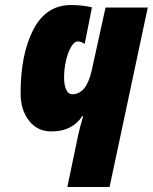

<svg xmlns="http://www.w3.org/2000/svg" viewBox="-20 -744 608 764"><path d="M291 -206Q297 -235 311 -282H307Q290 -254 259 -237.5Q228 -221 184 -221Q129 -221 95.5 -263.5Q62 -306 62 -373Q62 -528 112.5 -626Q163 -724 263 -724Q307 -724 346 -715L317 -569Q304 -579 289 -579Q276 -579 263.5 -558.5Q251 -538 243 -504.5Q235 -471 235 -435Q235 -405 243.5 -387Q252 -369 268 -369Q324 -369 345 -464L400 -714H568L416 0H248Z"/></svg>

Font: Noto Sans UI CondBlack
Style: Italic
Weight: 900
Width: 3
Italic angle: -12°
Designer: Monotype Design Team
Foundry: Monotype Imaging Inc.
Version: Version 1.001